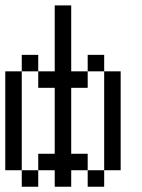

<svg xmlns="http://www.w3.org/2000/svg" viewBox="-20 -708 540 728"><path d="M250 -437.5H312.5V-375H250V-125H312.5V-62.5H250V0H187.5V-62.5H125V-125H187.5V-375H125V-437.5H187.5V-687.5H250ZM0 -437.5H62.5V-62.5H0ZM62.5 -62.5H125V0H62.5ZM62.5 -500H125V-437.5H62.5ZM312.5 -62.5H375V0H312.5ZM312.5 -500H375V-437.5H312.5ZM375 -437.5H437.5V-62.5H375Z"/></svg>

Font: ChillBitmapSE 16px
Style: Regular
Weight: 400
Designer: Designed by Warren2060
Foundry: ChillType
Version: Version 1.000